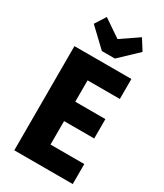

<svg xmlns="http://www.w3.org/2000/svg" viewBox="-226 -1011 936 1098"><g transform="rotate(30 242.0 -462.5)"><path d="M63 0H449V-132H226V-287H425V-415H226V-556H439V-688H63ZM299 -742 417 -854 372 -925 256 -846 140 -925 95 -854 213 -742Z"/></g></svg>

Font: Secuela Black
Style: Regular
Weight: 900
Designer: Fernando Haro
Foundry: deFharo
Version: Version 1.704